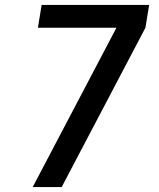

<svg xmlns="http://www.w3.org/2000/svg" viewBox="-20 -755 640 775"><path d="M112 0 450 -643H133L148 -735H582L567 -643L229 0Z"/></svg>

Font: Iosevka SmBd Ex Obl
Style: Regular
Weight: 600
Width: 7
Italic angle: -9°
Monospace: yes
Designer: Belleve Invis
Foundry: Belleve Invis
Version: Version 32.5.0; ttfautohint (v1.8.4)